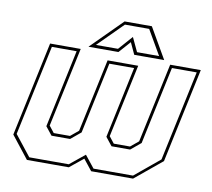

<svg xmlns="http://www.w3.org/2000/svg" viewBox="-78 -786 964 874"><g transform="rotate(10 404.5 -349.0)"><path d="M112.5 -540H254L175.5 -172L199.5 -141.5H274.5L311.5 -172L383.5 -510H525L453 -172L477 -141.5H552L589 -172L667.5 -540H809L716 -103L591 0H397.5L357 -51L294 0H100.5L19.5 -103ZM123 -526.5 34 -108.5 109 -13.5H291.5L361 -70L406 -13.5H588.5L703.5 -108.5L792.5 -526.5H678L601.5 -166.5L555 -128H469L438.5 -166.5L508.5 -496.5H394L324 -166.5L277.5 -128H191.5L161 -166.5L237.5 -526.5ZM429 -698H555L637 -556H498.5L473.5 -610L425.5 -556H287ZM433 -684 319 -570H421L478.5 -635L509 -570H611L545 -684Z"/></g></svg>

Font: Tourney Thin
Style: Italic
Weight: 100
Italic angle: -12°
Designer: Tyler Finck
Foundry: Etcetera Type Co
Version: Version 1.015